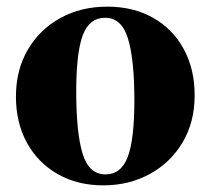

<svg xmlns="http://www.w3.org/2000/svg" viewBox="-20 -545 634 578"><path d="M291 13Q213.5 13 154 -20.8Q94.5 -54.5 61.2 -115Q28 -175.5 28 -254Q28 -334.5 63.8 -395.5Q99.5 -456.5 161.8 -490.8Q224 -525 302.5 -525Q382 -525 441.2 -491.2Q500.5 -457.5 533.2 -397.2Q566 -337 566 -258Q566 -177.5 529.8 -116.5Q493.5 -55.5 431 -21.2Q368.5 13 291 13ZM297.5 -20Q344.5 -20 364.5 -72.5Q384.5 -125 384.5 -242.5Q384.5 -366.5 365.2 -429Q346 -491.5 296.5 -491.5Q249 -491.5 229.2 -439Q209.5 -386.5 209.5 -269.5Q209.5 -145.5 228.5 -82.8Q247.5 -20 297.5 -20Z"/></svg>

Font: Newsreader Display
Style: Bold
Weight: 700
Designer: Hugues Gentile
Foundry: Production Type
Version: Version 1.001